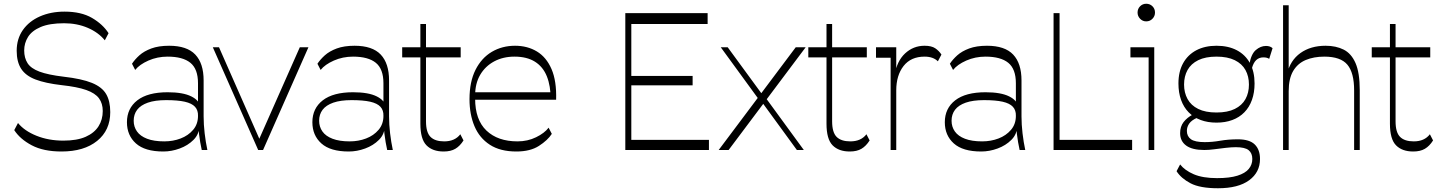

<svg xmlns="http://www.w3.org/2000/svg" viewBox="-20 -800 7673 1024"><path d="M308 8Q212 8 149.5 -25Q87 -58 56 -106L76 -144Q110 -102 174.5 -76Q239 -50 318 -50Q391 -50 437 -70.5Q483 -91 505.5 -126.5Q528 -162 528 -208Q528 -248 508 -275.5Q488 -303 440 -320Q392 -337 308 -346Q222 -356 169.5 -376Q117 -396 93 -433Q69 -470 69 -529Q69 -593 102 -640Q135 -687 193 -712.5Q251 -738 324 -738Q413 -738 470.5 -704.5Q528 -671 559 -623L539 -585Q505 -627 448 -651.5Q391 -676 322 -676Q244 -676 197 -656Q150 -636 129.5 -603Q109 -570 109 -531Q109 -491 127 -463Q145 -435 190.5 -418Q236 -401 319 -391Q416 -380 470 -358Q524 -336 546 -298.5Q568 -261 568 -202Q568 -105 498 -48.5Q428 8 308 8Z M1056 0Q1047 -40 1041.5 -85Q1036 -130 1036 -162V-356Q1036 -432 995.5 -465Q955 -498 874 -498Q819 -498 771.5 -477Q724 -456 701 -427L684 -460Q699 -483 723.5 -505Q748 -527 787 -541.5Q826 -556 882 -556Q977 -556 1021.5 -509Q1066 -462 1066 -371V-179Q1066 -136 1071.5 -89Q1077 -42 1086 0ZM851 8Q753 8 705 -35Q657 -78 657 -148Q657 -222 712.5 -265Q768 -308 874 -308Q956 -308 1000 -286Q1044 -264 1046 -232L1043 -126Q1042 -84 1012 -54Q982 -24 938.5 -8Q895 8 851 8ZM856 -46Q903 -46 943.5 -61.5Q984 -77 1010 -107.5Q1036 -138 1036 -182Q1037 -212 1020 -230.5Q1003 -249 965.5 -257.5Q928 -266 866 -266Q807 -266 768.5 -252.5Q730 -239 711.5 -214.5Q693 -190 693 -156Q693 -124 710.5 -99Q728 -74 764.5 -60Q801 -46 856 -46Z M1357 0 1115 -548H1148L1371 -42H1355L1579 -548H1625L1383 0Z M2045 0Q2036 -40 2030.5 -85Q2025 -130 2025 -162V-356Q2025 -432 1984.5 -465Q1944 -498 1863 -498Q1808 -498 1760.5 -477Q1713 -456 1690 -427L1673 -460Q1688 -483 1712.5 -505Q1737 -527 1776 -541.5Q1815 -556 1871 -556Q1966 -556 2010.5 -509Q2055 -462 2055 -371V-179Q2055 -136 2060.5 -89Q2066 -42 2075 0ZM1840 8Q1742 8 1694 -35Q1646 -78 1646 -148Q1646 -222 1701.5 -265Q1757 -308 1863 -308Q1945 -308 1989 -286Q2033 -264 2035 -232L2032 -126Q2031 -84 2001 -54Q1971 -24 1927.5 -8Q1884 8 1840 8ZM1845 -46Q1892 -46 1932.5 -61.5Q1973 -77 1999 -107.5Q2025 -138 2025 -182Q2026 -212 2009 -230.5Q1992 -249 1954.5 -257.5Q1917 -266 1855 -266Q1796 -266 1757.5 -252.5Q1719 -239 1700.5 -214.5Q1682 -190 1682 -156Q1682 -124 1699.5 -99Q1717 -74 1753.5 -60Q1790 -46 1845 -46Z M2346 8Q2287 8 2254.5 -25Q2222 -58 2222 -140V-672H2252V-153Q2252 -94 2276 -70Q2300 -46 2349 -46Q2406 -46 2435 -84L2452 -51Q2433 -21 2408.5 -6.5Q2384 8 2346 8ZM2125 -494V-548H2437V-494Z M2734 8Q2648 8 2592.5 -28Q2537 -64 2510.5 -127Q2484 -190 2484 -271Q2484 -364 2516 -427.5Q2548 -491 2603 -523.5Q2658 -556 2727 -556Q2793 -556 2843.5 -525.5Q2894 -495 2921.5 -431.5Q2949 -368 2946 -268H2506V-308H2934L2917 -270Q2917 -342 2896.5 -393Q2876 -444 2833 -471Q2790 -498 2724 -498Q2663 -498 2615.5 -472.5Q2568 -447 2541 -401Q2514 -355 2514 -291V-274Q2514 -161 2574.5 -103.5Q2635 -46 2740 -46Q2794 -46 2839 -68Q2884 -90 2906 -119L2923 -86Q2901 -52 2854.5 -22Q2808 8 2734 8Z M3341 -672V-730H3754V-672ZM3341 0V-54H3761V0ZM3315 0V-730H3347V0ZM3343 -345V-395H3674V-345Z M3813 0 4224 -548H4277L3866 0ZM4034 -260 3824 -548H3861L4052 -287ZM4230 0 4039 -262 4056 -289 4267 0Z M4512 8Q4453 8 4420.5 -25Q4388 -58 4388 -140V-672H4418V-153Q4418 -94 4442 -70Q4466 -46 4515 -46Q4572 -46 4601 -84L4618 -51Q4599 -21 4574.5 -6.5Q4550 8 4512 8ZM4291 -494V-548H4603V-494Z M4760 -318V0H4730V-492H4652V-548H4760V-390L4752 -400Q4763 -474 4807 -515Q4851 -556 4911 -556Q4948 -556 4968 -542.5Q4988 -529 5001 -509L4982 -473Q4957 -498 4911 -498Q4838 -498 4799 -448Q4760 -398 4760 -318Z M5418 0Q5409 -40 5403.5 -85Q5398 -130 5398 -162V-356Q5398 -432 5357.5 -465Q5317 -498 5236 -498Q5181 -498 5133.5 -477Q5086 -456 5063 -427L5046 -460Q5061 -483 5085.5 -505Q5110 -527 5149 -541.5Q5188 -556 5244 -556Q5339 -556 5383.5 -509Q5428 -462 5428 -371V-179Q5428 -136 5433.5 -89Q5439 -42 5448 0ZM5213 8Q5115 8 5067 -35Q5019 -78 5019 -148Q5019 -222 5074.5 -265Q5130 -308 5236 -308Q5318 -308 5362 -286Q5406 -264 5408 -232L5405 -126Q5404 -84 5374 -54Q5344 -24 5300.5 -8Q5257 8 5213 8ZM5218 -46Q5265 -46 5305.5 -61.5Q5346 -77 5372 -107.5Q5398 -138 5398 -182Q5399 -212 5382 -230.5Q5365 -249 5327.5 -257.5Q5290 -266 5228 -266Q5169 -266 5130.5 -252.5Q5092 -239 5073.5 -214.5Q5055 -190 5055 -156Q5055 -124 5072.5 -99Q5090 -74 5126.5 -60Q5163 -46 5218 -46Z M5599 0V-730H5631V0ZM5627 0V-54H6018V0Z M6093 -686Q6074 -686 6060.5 -700Q6047 -714 6047 -733Q6047 -753 6060.5 -766.5Q6074 -780 6093 -780Q6113 -780 6126.5 -766.5Q6140 -753 6140 -733Q6140 -714 6126.5 -700Q6113 -686 6093 -686ZM6106 0V-494H6009V-548H6136V0Z M6476 204Q6380 204 6329.5 177.5Q6279 151 6255 113L6274 77Q6299 109 6347 129.5Q6395 150 6471 150Q6538 150 6579.5 137Q6621 124 6640 101Q6659 78 6659 48Q6659 17 6639.5 1Q6620 -15 6571 -15Q6548 -15 6517.5 -11.5Q6487 -8 6457 -4Q6427 0 6403 0Q6339 0 6306.5 -23.5Q6274 -47 6274 -90Q6274 -125 6292.5 -149Q6311 -173 6343 -190L6365 -172Q6335 -159 6322.5 -141Q6310 -123 6310 -102Q6310 -73 6331.5 -57.5Q6353 -42 6405 -42Q6445 -42 6488 -49.5Q6531 -57 6582 -57Q6644 -57 6672 -29.5Q6700 -2 6700 48Q6700 119 6642 161.5Q6584 204 6476 204ZM6468 -146Q6421 -146 6383.5 -160Q6346 -174 6319.5 -201Q6293 -228 6279 -267Q6265 -306 6265 -355Q6265 -418 6290 -463Q6315 -508 6360.5 -532Q6406 -556 6468 -556Q6531 -556 6576.5 -532Q6622 -508 6646.5 -463Q6671 -418 6671 -355Q6671 -306 6657 -267Q6643 -228 6616.5 -201Q6590 -174 6552.5 -160Q6515 -146 6468 -146ZM6468 -200Q6527 -200 6565.5 -219Q6604 -238 6622.5 -271.5Q6641 -305 6641 -349Q6641 -393 6622.5 -426.5Q6604 -460 6565.5 -479Q6527 -498 6468 -498Q6409 -498 6370.5 -479Q6332 -460 6313.5 -426.5Q6295 -393 6295 -349Q6295 -306 6313.5 -272Q6332 -238 6370.5 -219Q6409 -200 6468 -200ZM6657 -436 6643 -455Q6652 -511 6677.5 -533Q6703 -555 6732 -555Q6754 -555 6767 -543L6749 -486Q6738 -494 6718 -494Q6672 -494 6657 -436Z M7202 0V-318Q7202 -412 7166 -455Q7130 -498 7043 -498Q6987 -498 6944 -480Q6901 -462 6877 -421.5Q6853 -381 6853 -314V0H6823V-772H6853V-390L6844 -405Q6861 -478 6915.5 -517Q6970 -556 7050 -556Q7105 -556 7146 -535.5Q7187 -515 7209.5 -463.5Q7232 -412 7232 -319V0Z M7517 8Q7458 8 7425.5 -25Q7393 -58 7393 -140V-672H7423V-153Q7423 -94 7447 -70Q7471 -46 7520 -46Q7577 -46 7606 -84L7623 -51Q7604 -21 7579.5 -6.5Q7555 8 7517 8ZM7296 -494V-548H7608V-494Z"/></svg>

Font: Savate ExtraLight
Style: Regular
Weight: 200
Designer: Max Esnée
Foundry: Plomb Type
Version: Version 2.000